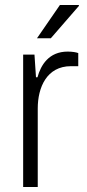

<svg xmlns="http://www.w3.org/2000/svg" viewBox="-20 -743 345 763"><path d="M127 -591H182L294 -720L293 -723H218ZM72 0H130V-312C130 -396 166 -480 262 -480H291V-532C284 -535 268 -538 249 -538C174 -538 142 -484 129 -436H123L117 -526H72Z"/></svg>

Font: Archivo ExtraLight
Style: Regular
Weight: 200
Designer: Hector Gatti
Foundry: Omnibus-Type
Version: Version 2.001